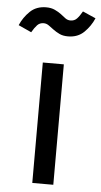

<svg xmlns="http://www.w3.org/2000/svg" viewBox="-81 -803 440 837"><g transform="rotate(5 139.5 -384.0)"><path d="M93 0V-527H185V0ZM192 -650Q170 -650 154.5 -657.5Q139 -665 127 -674Q115 -683 104.5 -690.5Q94 -698 82 -698Q65 -698 54 -686.5Q43 -675 31 -654L-26 -680Q-11 -715 16.5 -741.5Q44 -768 87 -768Q109 -768 125 -760.5Q141 -753 153 -744L175 -727Q185 -720 197 -720Q214 -720 225 -731.5Q236 -743 248 -764L305 -739Q290 -704 262.5 -677Q235 -650 192 -650Z"/></g></svg>

Font: Feura Sans
Style: Regular
Weight: 400
Designer: Carrois Corporate & Edenspiekermann
Foundry: Carrois Corporate GbR & Edenspiekermann AG
Version: Version 1.001